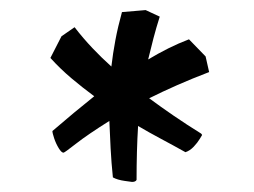

<svg xmlns="http://www.w3.org/2000/svg" viewBox="-20 -720 505 381"><path d="M242 -359Q242 -359 227.5 -361Q213 -363 204 -368Q201 -397 199.5 -425.5Q198 -454 197 -480Q154 -453 131 -435Q108 -417 106 -417Q102 -417 96.5 -426Q91 -435 87.5 -445.5Q84 -456 84 -460Q106 -479 126.5 -496Q147 -513 167 -529Q144 -546 122 -564.5Q100 -583 80 -605L102 -648L128 -666Q145 -644 163.5 -624.5Q182 -605 201 -588Q204 -614 209 -640.5Q214 -667 222 -696L269 -700L297 -687Q290 -665 284.5 -644Q279 -623 274 -602Q294 -614 314 -624Q334 -634 355 -642L388 -608L395 -577Q361 -564 331.5 -551Q302 -538 276 -525Q299 -508 324.5 -490.5Q350 -473 379 -455Q381 -453 381 -452Q381 -452 376.5 -444.5Q372 -437 364.5 -429Q357 -421 348 -418Q323 -432 299.5 -444.5Q276 -457 254 -470Q251 -421 251 -363Q249 -359 242 -359Z"/></svg>

Font: Julee
Style: Regular
Weight: 400
Designer: Julian Tunni
Foundry: Julian Tunni
Version: Version 1.002; ttfautohint (v1.8.4.7-5d5b);gftools[0.9.23]